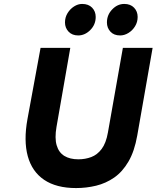

<svg xmlns="http://www.w3.org/2000/svg" viewBox="-20 -943 795 975"><path d="M366.5 12Q266 12 204.2 -29.8Q142.5 -71.5 121 -150Q99.5 -228.5 119.5 -338.5L186 -700H337L267 -299Q257 -241.5 267.8 -205Q278.5 -168.5 306.8 -151.2Q335 -134 378 -134Q413 -134 443.5 -145.5Q474 -157 496.2 -186.5Q518.5 -216 528 -270L604 -700H755L677 -255Q663 -175 632.5 -122.8Q602 -70.5 559.8 -41.2Q517.5 -12 468 0Q418.5 12 366.5 12ZM590 -763Q558.5 -763 540.8 -782.2Q523 -801.5 523 -829Q523 -867.5 549.8 -895.2Q576.5 -923 611 -923Q642.5 -923 660.8 -904Q679 -885 679 -857Q679 -831 666 -809.8Q653 -788.5 632.5 -775.8Q612 -763 590 -763ZM377 -763Q346.5 -763 328.2 -782.2Q310 -801.5 310 -829Q310 -855 323 -876.2Q336 -897.5 356 -910.2Q376 -923 397 -923Q429.5 -923 447.8 -904Q466 -885 466 -857Q466 -818 438.5 -790.5Q411 -763 377 -763Z"/></svg>

Font: Overpass Black
Style: Italic
Weight: 900
Italic angle: -10°
Designer: Delve Withrington, Dave Bailey, Thomas Jockin
Foundry: Delve Fonts LLC
Version: Version 4.000